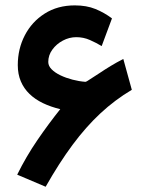

<svg xmlns="http://www.w3.org/2000/svg" viewBox="-20 -679 544 720"><path d="M206 -269.7Q162 -214.7 120 -153.3Q77.9 -91.8 44.5 -24L151.2 21.3Q201.9 -68.2 252 -135.7Q302.1 -203.3 356.6 -254Q411 -304.6 474.3 -342.2L442.4 -457.9Q416.7 -444.8 395.1 -431.6Q373.5 -418.5 352.7 -404.5Q331.9 -390.6 308.2 -375.7Q307.5 -375.2 304.5 -373.6Q301.5 -372.1 300.5 -372.1Q276.5 -373.9 251.9 -380.3Q227.2 -386.7 206.6 -396.6Q186 -406.5 173.5 -419.2Q161 -431.8 161 -446.7Q161 -471.9 176.3 -492.9Q191.6 -514 215.7 -526.8Q239.7 -539.6 266 -539.6Q293.4 -539.6 317.3 -528.9Q341.3 -518.3 361.3 -506.2L399.9 -610Q371 -631.8 337.7 -645.3Q304.5 -658.8 260.6 -658.8Q195.9 -658.8 147.7 -628.1Q99.5 -597.5 73.1 -546.6Q46.7 -495.8 46.7 -434.8Q46.7 -401 58.1 -374Q69.5 -347.1 90.6 -326.8Q111.6 -306.4 141 -292.3Q170.3 -278.2 206 -269.7Z"/></svg>

Font: Vazirmatn
Style: Regular
Weight: 400
Designer: Saber Rastikerdar
Foundry: Saber Rastikerdar
Version: Version 33.003;September 2, 2022;FontCreator 14.0.0.2862 64-